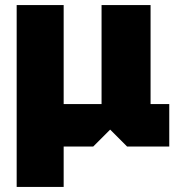

<svg xmlns="http://www.w3.org/2000/svg" viewBox="-20 -580 710 760"><path d="M46 160V-560H232V-168H382V-560H576V-168H650V0H483L416 -67L349 0H232V160Z"/></svg>

Font: Tektur ExtraBold
Style: Regular
Weight: 800
Designer: Adam Jagosz
Foundry: Adam Jagosz
Version: Version 1.005;gftools[0.9.30]